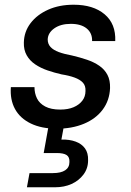

<svg xmlns="http://www.w3.org/2000/svg" viewBox="-20 -533 554 813"><path d="M221 12Q156 12 110.5 -10Q65 -32 43.5 -71.5Q22 -111 26 -164H126Q126 -138 136.5 -116.5Q147 -95 171.5 -82Q196 -69 235 -69Q268 -69 291.5 -79Q315 -89 328.5 -106.5Q342 -124 342 -148Q343 -170 331 -183Q319 -196 296 -204.5Q273 -213 241 -218Q210 -225 181 -235Q152 -245 129 -260.5Q106 -276 93 -299Q80 -322 81 -353Q82 -399 109.5 -435Q137 -471 184 -492Q231 -513 292 -513Q375 -513 423 -472.5Q471 -432 468 -359H370Q371 -393 347 -412.5Q323 -432 280 -432Q237 -432 210 -413Q183 -394 182 -366Q182 -347 194 -334Q206 -321 229 -312.5Q252 -304 285 -298Q319 -290 348.5 -280Q378 -270 400.5 -254.5Q423 -239 435 -216Q447 -193 446 -160Q444 -108 415 -69Q386 -30 335.5 -9Q285 12 221 12ZM94 260 105 200H204Q238 200 256 188Q274 176 274 153Q275 132 262 123.5Q249 115 220 115H165L187 -7H252L240 58Q274 57 300 66.5Q326 76 340 95.5Q354 115 353 146Q353 180 333.5 206Q314 232 283 246Q252 260 213 260Z"/></svg>

Font: DM Sans 18pt Medium
Style: Italic
Weight: 500
Italic angle: -10°
Designer: Colophon Foundry, Jonny Pinhorn
Foundry: Colophon Foundry
Version: Version 4.004;gftools[0.9.30]